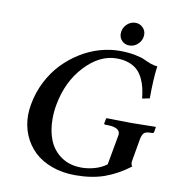

<svg xmlns="http://www.w3.org/2000/svg" viewBox="-89 -895 911 985"><g transform="rotate(10 366.5 -402.0)"><path d="M663.1 -229 643.1 -113.8Q639.6 -95.7 648.9 -85Q586.4 -37.6 520.5 -13.9Q454.6 9.8 368.2 9.8Q301.3 9.8 246.1 -10.3Q190.9 -30.3 154.1 -65.4Q117.2 -100.6 96.9 -148.7Q76.7 -196.8 76.7 -252Q76.7 -277.8 82 -308.1Q93.3 -372.6 122.1 -428.7Q150.9 -484.9 190.7 -526.4Q230.5 -567.9 278.8 -597.9Q327.1 -627.9 379.4 -643.1Q431.6 -658.2 482.9 -658.2Q526.9 -658.2 562.3 -651.4Q597.7 -644.5 615.2 -636Q632.8 -627.4 651.6 -620.6Q670.4 -613.8 686 -613.8Q676.8 -544.9 676.8 -444.8L638.2 -437Q634.8 -467.8 629.2 -492.2Q623.5 -516.6 611.6 -540.8Q599.6 -564.9 582.5 -581.1Q565.4 -597.2 538.1 -607.2Q510.7 -617.2 475.1 -617.2Q386.2 -617.2 309.6 -535.2Q232.4 -453.1 210 -327.1Q203.6 -292 203.6 -255.4Q203.6 -192.9 223.4 -144Q243.2 -95.2 286.9 -64.7Q330.6 -34.2 393.1 -34.2Q426.8 -34.2 461.7 -44.2Q496.6 -54.2 522.9 -74.2L550.8 -229Q551.8 -233.9 551.8 -235.8Q551.8 -254.4 534.4 -263.2Q517.1 -272 488.8 -272H476.1Q467.8 -272 469.2 -280.8L474.1 -304.2L476.1 -306.2Q568.8 -304.2 606 -304.2L731 -306.2L732.9 -304.2L729 -280.8Q727.5 -272 719.2 -272H713.9Q686 -272 676.8 -262.2Q667.5 -252.4 663.1 -229ZM472.2 -746.1Q472.2 -773.9 491.7 -793.9Q511.2 -814 538.1 -814Q560.5 -814 576.2 -798.3Q591.8 -782.7 591.8 -761.2Q591.8 -733.4 572 -713.6Q552.2 -693.8 525.9 -693.8Q502.4 -693.8 487.3 -709.2Q472.2 -724.6 472.2 -746.1Z"/></g></svg>

Font: Linux Libertine G
Style: Semibold Italic
Weight: 600
Italic angle: -11.5°
Designer: Philipp H. Poll
Foundry: Philipp H. Poll
Version: Version 5.1.1